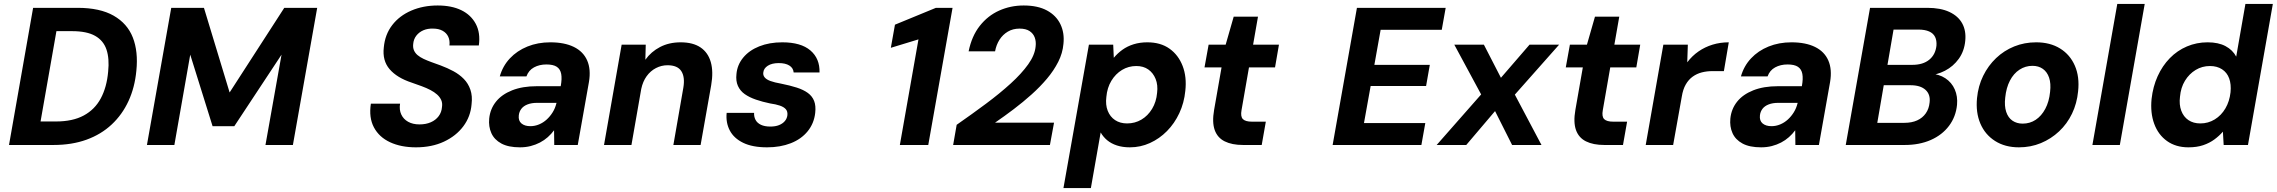

<svg xmlns="http://www.w3.org/2000/svg" viewBox="-20 -740 11621 980"><path d="M26 0 149 -700H376Q490 -700 560 -660Q630 -620 658 -548.5Q686 -477 676 -379Q668 -294 636 -224.5Q604 -155 550 -104.5Q496 -54 421.5 -27Q347 0 253 0ZM187 -120H266Q351 -120 407.5 -150.5Q464 -181 494.5 -238Q525 -295 532 -374Q539 -441 523.5 -487Q508 -533 465.5 -557Q423 -581 348 -581H268Z M730 0 854 -700H1021L1152 -268L1431 -700H1599L1475 0H1335L1417 -461L1176 -96H1065L951 -461L870 0Z M2103 12Q2027 12 1971 -14Q1915 -40 1888.5 -90Q1862 -140 1873 -211H2022Q2017 -180 2028 -156Q2039 -132 2063 -118.5Q2087 -105 2121 -105Q2154 -105 2179 -116Q2204 -127 2219 -147Q2234 -167 2236 -194Q2239 -214 2232 -229.5Q2225 -245 2211 -257.5Q2197 -270 2177 -280.5Q2157 -291 2132.5 -300Q2108 -309 2082 -318Q2006 -343 1968.5 -387Q1931 -431 1939 -498Q1945 -564 1982 -612Q2019 -660 2079.5 -686Q2140 -712 2214 -712Q2285 -712 2334.5 -688Q2384 -664 2408.5 -618Q2433 -572 2424 -508H2274Q2277 -533 2268 -552.5Q2259 -572 2239 -583Q2219 -594 2191 -594Q2163 -595 2141 -585.5Q2119 -576 2105 -558Q2091 -540 2089 -515Q2087 -497 2093 -483Q2099 -469 2111.5 -458.5Q2124 -448 2142 -439.5Q2160 -431 2182 -423Q2204 -415 2229 -406Q2264 -393 2294.5 -376.5Q2325 -360 2347.5 -337Q2370 -314 2381 -282Q2392 -250 2387 -208Q2382 -145 2345 -95.5Q2308 -46 2246 -17Q2184 12 2103 12Z M2634 12Q2575 12 2539 -7.5Q2503 -27 2488 -60.5Q2473 -94 2477 -135Q2482 -184 2511.5 -221Q2541 -258 2594 -279Q2647 -300 2720 -300H2842Q2849 -338 2844.5 -362.5Q2840 -387 2822 -399Q2804 -411 2769 -411Q2733 -411 2705.5 -396Q2678 -381 2667 -350H2531Q2546 -403 2582.5 -442Q2619 -481 2672 -502.5Q2725 -524 2789 -524Q2861 -524 2909 -500.5Q2957 -477 2977 -431.5Q2997 -386 2986 -321L2929 0H2809L2808 -75Q2794 -56 2776 -40Q2758 -24 2736 -12.5Q2714 -1 2688.5 5.5Q2663 12 2634 12ZM2687 -96Q2710 -96 2731.5 -105Q2753 -114 2770.5 -130Q2788 -146 2801 -167Q2814 -188 2820 -213L2821 -215H2721Q2693 -215 2672.5 -207Q2652 -199 2641 -184.5Q2630 -170 2628 -151Q2625 -124 2641.5 -110Q2658 -96 2687 -96Z M3063 0 3153 -512H3276L3274 -435Q3303 -476 3349 -500Q3395 -524 3454 -524Q3517 -524 3555.5 -498Q3594 -472 3608 -423Q3622 -374 3610 -305L3556 0H3417L3468 -293Q3477 -347 3457.5 -377Q3438 -407 3387 -407Q3356 -407 3328 -392.5Q3300 -378 3280.5 -351Q3261 -324 3253 -286L3203 0Z M3895 12Q3821 12 3773.5 -11Q3726 -34 3705 -74Q3684 -114 3689 -164H3829Q3828 -144 3836.5 -128Q3845 -112 3864 -103Q3883 -94 3912 -94Q3938 -94 3956.5 -101.5Q3975 -109 3986 -122Q3997 -135 3999 -152Q4001 -171 3991 -182.5Q3981 -194 3960.5 -201Q3940 -208 3911 -212Q3872 -220 3838.5 -231.5Q3805 -243 3781.5 -259.5Q3758 -276 3746.5 -301.5Q3735 -327 3739 -362Q3743 -409 3773.5 -446Q3804 -483 3855.5 -503.5Q3907 -524 3973 -524Q4068 -524 4116.5 -482.5Q4165 -441 4163 -370H4031Q4029 -393 4009 -405.5Q3989 -418 3955 -418Q3920 -418 3899 -404.5Q3878 -391 3876 -370Q3874 -356 3883 -345Q3892 -334 3912.5 -326.5Q3933 -319 3967 -313Q4012 -304 4046.5 -293Q4081 -282 4103.5 -265.5Q4126 -249 4135.5 -224.5Q4145 -200 4141 -164Q4135 -110 4102.5 -70Q4070 -30 4016.5 -9Q3963 12 3895 12Z M4573 0 4668 -539 4527 -496 4548 -614 4757 -700H4842L4718 0Z M4845 0 4863 -103Q4942 -158 5012.5 -210.5Q5083 -263 5138.5 -313.5Q5194 -364 5228 -411.5Q5262 -459 5266 -503Q5269 -528 5261.5 -548.5Q5254 -569 5235 -581.5Q5216 -594 5184 -594Q5150 -594 5124 -578.5Q5098 -563 5081.5 -537Q5065 -511 5059 -478H4924Q4940 -556 4981 -608Q5022 -660 5080 -686Q5138 -712 5205 -712Q5277 -712 5324 -686.5Q5371 -661 5392.5 -616.5Q5414 -572 5408 -516Q5404 -469 5381.5 -424.5Q5359 -380 5324 -338.5Q5289 -297 5245.5 -258Q5202 -219 5154.5 -183Q5107 -147 5059 -114H5360L5339 0Z M5408 220 5538 -512H5662L5665 -445Q5684 -468 5709 -486Q5734 -504 5766 -514Q5798 -524 5836 -524Q5904 -524 5949.5 -491.5Q5995 -459 6016.5 -403Q6038 -347 6030 -276Q6024 -215 5999.5 -162.5Q5975 -110 5936.5 -71Q5898 -32 5849.5 -10Q5801 12 5747 12Q5710 12 5681 2.5Q5652 -7 5631.5 -24Q5611 -41 5598 -64L5548 220ZM5733 -110Q5773 -110 5806 -129.5Q5839 -149 5860.5 -184.5Q5882 -220 5886 -266Q5891 -306 5878.5 -337Q5866 -368 5841 -385.5Q5816 -403 5780 -403Q5740 -403 5707 -383Q5674 -363 5652.5 -327.5Q5631 -292 5627 -245Q5622 -205 5634 -174.5Q5646 -144 5671.5 -127Q5697 -110 5733 -110Z M6325 0Q6268 0 6231 -18.5Q6194 -37 6180 -76.5Q6166 -116 6177 -179L6215 -396H6128L6149 -512H6236L6277 -655H6401L6376 -512H6508L6488 -396H6355L6317 -178Q6311 -145 6324 -132Q6337 -119 6370 -119H6441L6420 0Z M6782 0 6906 -700H7359L7339 -588H7027L6995 -409H7278L7259 -301H6976L6942 -112H7255L7235 0Z M7313 0 7540 -258 7403 -512H7554L7641 -343L7787 -512H7938L7712 -257L7848 0H7698L7611 -173L7464 0Z M8169 0Q8112 0 8075 -18.5Q8038 -37 8024 -76.5Q8010 -116 8021 -179L8059 -396H7972L7993 -512H8080L8121 -655H8245L8220 -512H8352L8332 -396H8199L8161 -178Q8155 -145 8168 -132Q8181 -119 8214 -119H8285L8264 0Z M8380 0 8470 -512H8595L8592 -422Q8617 -455 8649.5 -477.5Q8682 -500 8721 -512Q8760 -524 8804 -524L8779 -377H8720Q8692 -377 8666.5 -370.5Q8641 -364 8620 -349Q8599 -334 8584.5 -309Q8570 -284 8564 -246L8520 0Z M8969 12Q8910 12 8874 -7.5Q8838 -27 8823 -60.5Q8808 -94 8812 -135Q8817 -184 8846.5 -221Q8876 -258 8929 -279Q8982 -300 9055 -300H9177Q9184 -338 9179.5 -362.5Q9175 -387 9157 -399Q9139 -411 9104 -411Q9068 -411 9040.5 -396Q9013 -381 9002 -350H8866Q8881 -403 8917.5 -442Q8954 -481 9007 -502.5Q9060 -524 9124 -524Q9196 -524 9244 -500.5Q9292 -477 9312 -431.5Q9332 -386 9321 -321L9264 0H9144L9143 -75Q9129 -56 9111 -40Q9093 -24 9071 -12.5Q9049 -1 9023.5 5.5Q8998 12 8969 12ZM9022 -96Q9045 -96 9066.5 -105Q9088 -114 9105.5 -130Q9123 -146 9136 -167Q9149 -188 9155 -213L9156 -215H9056Q9028 -215 9007.5 -207Q8987 -199 8976 -184.5Q8965 -170 8963 -151Q8960 -124 8976.5 -110Q8993 -96 9022 -96Z M9401 0 9525 -700H9817Q9885 -700 9930 -679Q9975 -658 9995.5 -620.5Q10016 -583 10011 -532Q10006 -479 9978 -440Q9950 -401 9907.5 -379Q9865 -357 9814 -353L9832 -364Q9877 -362 9909.5 -340.5Q9942 -319 9957.5 -283.5Q9973 -248 9969 -205Q9963 -144 9928 -97.5Q9893 -51 9835 -25.5Q9777 0 9702 0ZM9562 -113H9700Q9738 -113 9765.5 -125.5Q9793 -138 9809.5 -161.5Q9826 -185 9829 -217Q9834 -258 9808 -281.5Q9782 -305 9732 -305H9595ZM9614 -409H9741Q9795 -409 9827 -435Q9859 -461 9864 -507Q9866 -533 9857 -551.5Q9848 -570 9826.5 -579.5Q9805 -589 9772 -589H9645Z M10285 12Q10214 12 10163 -20.5Q10112 -53 10088 -109.5Q10064 -166 10071 -239Q10077 -301 10102.5 -353Q10128 -405 10168.5 -443.5Q10209 -482 10261 -503Q10313 -524 10373 -524Q10444 -524 10495 -492.5Q10546 -461 10570.5 -404.5Q10595 -348 10587 -274Q10581 -212 10556 -160Q10531 -108 10490 -69.5Q10449 -31 10397 -9.5Q10345 12 10285 12ZM10304 -109Q10341 -109 10370.5 -128.5Q10400 -148 10419.5 -184.5Q10439 -221 10444 -271Q10449 -314 10439 -343.5Q10429 -373 10407 -388.5Q10385 -404 10354 -404Q10318 -404 10288 -384.5Q10258 -365 10239 -328.5Q10220 -292 10215 -242Q10210 -199 10220 -169Q10230 -139 10252 -124Q10274 -109 10304 -109Z M10660 0 10787 -720H10927L10800 0Z M11150 12Q11086 12 11041 -20Q10996 -52 10975.5 -108Q10955 -164 10962 -235Q10969 -298 10993 -351Q11017 -404 11055 -443Q11093 -482 11142.5 -503Q11192 -524 11248 -524Q11303 -524 11339.5 -504.5Q11376 -485 11394 -451L11441 -720H11581L11454 0H11330L11326 -68Q11308 -47 11283 -28.5Q11258 -10 11225.5 1Q11193 12 11150 12ZM11211 -110Q11251 -110 11284.5 -130.5Q11318 -151 11339 -187Q11360 -223 11365 -269Q11369 -310 11358 -340Q11347 -370 11321.5 -386.5Q11296 -403 11260 -403Q11220 -403 11187 -383Q11154 -363 11132.5 -328Q11111 -293 11107 -246Q11102 -206 11113.5 -175Q11125 -144 11150 -127Q11175 -110 11211 -110Z"/></svg>

Font: DM Sans 12pt ExtraBold
Style: Italic
Weight: 800
Italic angle: -10°
Version: Version 4.004;gftools[0.9.30]